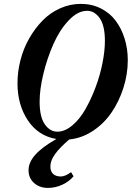

<svg xmlns="http://www.w3.org/2000/svg" viewBox="-20 -696 669 975"><path d="M223.6 258.3Q181.2 258.3 153.1 233.4Q125 208.5 125 168.5Q125 127.9 159.7 89.4Q194.3 50.8 266.1 9.8Q173.8 -5.9 121.3 -85Q68.8 -164.1 68.8 -272.9Q68.8 -332 84 -390.9Q99.1 -449.7 128.2 -500.7Q157.2 -551.8 195.8 -591.3Q234.4 -630.9 284.9 -653.6Q335.4 -676.3 390.6 -676.3Q446.3 -676.3 491.9 -653.3Q537.6 -630.4 567.1 -591.1Q596.7 -551.8 612.8 -500Q628.9 -448.2 628.9 -390.1Q628.9 -319.3 606.7 -249.8Q584.5 -180.2 546.1 -124.3Q507.8 -68.4 451.7 -31.2Q395.5 5.9 331.5 12.2Q282.7 54.2 259.3 86.9Q235.8 119.6 235.8 149.4Q235.8 174.3 249.8 187.3Q263.7 200.2 289.1 200.2Q311 200.2 340.8 178.2L353.5 199.2Q331.5 225.6 296.4 241.9Q261.2 258.3 223.6 258.3ZM271 -27.3Q309.6 -27.3 347.4 -59.3Q385.3 -91.3 414.3 -142.6Q443.4 -193.8 466.1 -254.9Q488.8 -315.9 500.7 -377.2Q512.7 -438.5 512.7 -487.8Q512.7 -566.4 486.3 -603.8Q460 -641.1 422.4 -641.1Q374.5 -641.1 328.6 -592.3Q282.7 -543.5 251.2 -472.2Q219.7 -400.9 200.4 -321.5Q181.2 -242.2 181.2 -180.2Q181.2 -102.1 207.5 -64.7Q233.9 -27.3 271 -27.3Z"/></svg>

Font: Elstob 14pt
Style: Bold Italic
Weight: 700
Italic angle: -20°
Designer: Peter S. Baker
Version: Version 1.015